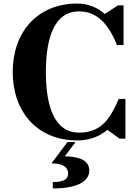

<svg xmlns="http://www.w3.org/2000/svg" viewBox="-20 -780 785 1080"><path d="M685.5 -223.5H648C600.5 -114.5 551 -34 425 -34C281 -34 238 -193 238 -375C238 -557 281 -716 425 -716C524.5 -716 590 -646.5 638 -526.5H675V-750H643.5L569.5 -701.5C527 -738.5 475 -760 415 -760C188 -760 51.5 -597 51.5 -375C51.5 -153 188 10 415 10C482.5 10 539.5 -12 584 -49.5L653 0H685.5ZM363 197.5C363 229.5 336 244 277 244V280C433.5 280 482 230 482 180C482 124.5 434.5 102 344.5 99L405 19H359.5L269.5 139C316.5 139 363 150 363 197.5Z"/></svg>

Font: Bodoni* 06
Style: Bold
Weight: 700
Version: Version 2.2